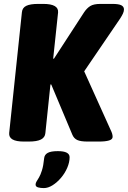

<svg xmlns="http://www.w3.org/2000/svg" viewBox="-20 -722 654 982"><path d="M102 2Q23 2 27 -42L92 -659Q94 -682 114 -692Q134 -702 176 -702H201Q281 -702 277 -658L252 -422H256L410 -659Q424 -680 441.5 -691Q459 -702 494 -702H555Q587 -702 600.5 -695Q614 -688 614 -674Q614 -664 609 -653Q604 -642 595 -628L388 -324L394 -394L546 -57Q551 -47 553.5 -38.5Q556 -30 556 -22Q556 -9 537.5 -3.5Q519 2 486 2H428Q392 2 375 -6Q358 -14 350 -33L242 -290H238L212 -41Q210 -19 189.5 -8.5Q169 2 127 2ZM204 240Q188 240 175 236.5Q162 233 162 222Q162 214 167 206Q172 198 179.5 185.5Q187 173 194.5 149.5Q202 126 206 86Q208 69 224 60Q240 51 276 51Q336 51 336 82Q336 108 324 136Q312 164 292 187.5Q272 211 249 225.5Q226 240 204 240Z"/></svg>

Font: Asap Black
Style: Italic
Weight: 900
Italic angle: -6°
Designer: Pablo Cosgaya
Foundry: Omnibus-Type
Version: Version 3.001